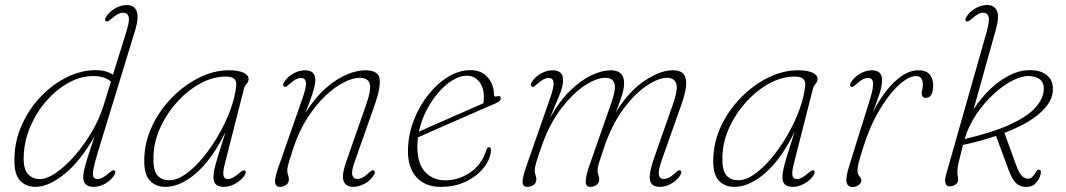

<svg xmlns="http://www.w3.org/2000/svg" viewBox="-20 -737 4248 765"><path d="M519 -618 368.5 -126Q355.5 -82.5 351.8 -60.5Q348 -38.5 352.8 -31Q357.5 -23.5 369 -23.5Q387.5 -23.5 414.5 -48Q421.5 -53.5 426.2 -56.8Q431 -60 435.5 -58Q444 -53.5 436 -40Q424.5 -21 401.5 -6.8Q378.5 7.5 353 7.5Q311.5 7.5 311.5 -31Q311.5 -43 315.5 -60.8Q319.5 -78.5 329.2 -109.8Q339 -141 357 -194.5Q300.5 -95 237.2 -43.8Q174 7.5 121 7.5Q83.5 7.5 59.5 -18Q35.5 -43.5 37.5 -107Q39 -178 67.8 -241.2Q96.5 -304.5 143.5 -353.2Q190.5 -402 247.2 -429.8Q304 -457.5 361.5 -457.5Q404 -457.5 430 -439L484 -612.5Q497 -654.5 492.5 -670.5Q488 -686.5 470.5 -686.5Q461 -686.5 450.2 -681Q439.5 -675.5 424 -662Q408.5 -649 403 -652Q394.5 -655.5 402.5 -669.5Q415 -690 438.5 -703.5Q462 -717 485.5 -717Q514.5 -717 524.2 -692.8Q534 -668.5 519 -618ZM74.5 -112.5Q72.5 -66 90.5 -44.8Q108.5 -23.5 138 -23.5Q167 -23.5 204 -49Q241 -74.5 278.2 -117.2Q315.5 -160 345.8 -211.8Q376 -263.5 392.5 -316L422 -412Q396.5 -434 350 -434Q301.5 -434 253.2 -407.2Q205 -380.5 165 -335Q125 -289.5 100.5 -231.8Q76 -174 74.5 -112.5Z M875.5 -83Q867.5 -51 870.5 -37.2Q873.5 -23.5 888.5 -23.5Q906.5 -23.5 934 -48Q949 -61 955 -58Q963 -53.5 955.5 -40Q944 -21 920.2 -6.8Q896.5 7.5 871.5 7.5Q852.5 7.5 841.5 -1.2Q830.5 -10 830.5 -31Q830.5 -44 834 -61.2Q837.5 -78.5 848 -113.2Q858.5 -148 879 -212Q826 -103.5 762.5 -48Q699 7.5 639 7.5Q599 7.5 575.8 -18.8Q552.5 -45 555 -107Q557 -174.5 587.2 -237.2Q617.5 -300 666.5 -349.5Q715.5 -399 774.2 -428Q833 -457 892.5 -457Q928.5 -457 949.5 -447.8Q970.5 -438.5 970.5 -423Q970.5 -412 962.5 -403Q954.5 -394 952 -383.5ZM591.5 -117Q589 -62 605.5 -40.5Q622 -19 654.5 -19Q684.5 -18.5 719.5 -43.2Q754.5 -68 788.5 -109Q822.5 -150 851.2 -200Q880 -250 898.8 -301.8Q917.5 -353.5 921.5 -398.5Q923.5 -432 879.5 -432Q830 -432 780.2 -405.5Q730.5 -379 688.8 -334Q647 -289 620.5 -232.8Q594 -176.5 591.5 -117Z M1112.5 -392Q1103.5 -396 1112 -409.5Q1125 -431 1148.8 -444Q1172.5 -457 1195 -457Q1236.5 -457 1236.5 -418.5Q1236.5 -407.5 1233.2 -392.8Q1230 -378 1221.5 -353.2Q1213 -328.5 1197 -287.5Q1236.5 -350 1279.8 -387.2Q1323 -424.5 1363.2 -440.8Q1403.5 -457 1434.5 -457Q1489 -457 1492.8 -421.2Q1496.5 -385.5 1472 -316L1394.5 -96.5Q1380 -57 1383.5 -40.5Q1387 -24 1403.5 -24Q1413 -24 1423.8 -29.2Q1434.5 -34.5 1449 -48Q1455.5 -54 1460 -57Q1464.5 -60 1469 -58Q1477 -54 1470 -40.5Q1458 -19 1434.2 -5.8Q1410.5 7.5 1387.5 7.5Q1358 7.5 1349.2 -15.2Q1340.5 -38 1359 -91.5L1438.5 -319Q1460.5 -381.5 1453 -404.2Q1445.5 -427 1413 -427Q1386 -427 1350.2 -409Q1314.5 -391 1277 -355.8Q1239.5 -320.5 1205.8 -268.5Q1172 -216.5 1149.5 -149Q1138.5 -115.5 1133 -97.5Q1127.5 -79.5 1126 -71.2Q1124.5 -63 1124.5 -57.5Q1124.5 -48.5 1127.8 -40Q1131 -31.5 1131 -21Q1131 -8 1120 -0.2Q1109 7.5 1095 7.5Q1078.5 7.5 1076 -9.2Q1073.5 -26 1089 -70L1186.5 -349Q1201.5 -392.5 1198.8 -409.5Q1196 -426.5 1179 -426.5Q1170 -426.5 1159 -421Q1148 -415.5 1133.5 -402Q1126.5 -396 1121.8 -392.8Q1117 -389.5 1112.5 -392Z M1936 -136.5Q1934 -103 1908.5 -70Q1883 -37 1838.8 -14.8Q1794.5 7.5 1735.5 7.5Q1673.5 7.5 1638.8 -31.5Q1604 -70.5 1605.5 -139.5Q1606.5 -199.5 1628.2 -256.5Q1650 -313.5 1685.8 -358.8Q1721.5 -404 1765.2 -430.8Q1809 -457.5 1854.5 -457.5Q1898.5 -457.5 1923.2 -428.8Q1948 -400 1948 -360Q1948 -349.5 1960.5 -353Q1975 -358 1975 -344Q1975 -334 1955.5 -325.5Q1925.5 -312.5 1880.5 -293Q1835.5 -273.5 1787.8 -252.5Q1740 -231.5 1701.2 -214.5Q1662.5 -197.5 1645 -189.5Q1643.5 -176 1643 -162.5Q1641 -89 1672.2 -53.8Q1703.5 -18.5 1755 -18.5Q1806 -18.5 1852.5 -49.2Q1899 -80 1918 -139.5Q1921 -150.5 1928 -150.5Q1936.5 -150.5 1936 -136.5ZM1840 -435.5Q1813 -435.5 1783.8 -417.8Q1754.5 -400 1727.2 -368.8Q1700 -337.5 1679.2 -297.2Q1658.5 -257 1649 -212.5Q1667.5 -220.5 1699 -234.5Q1730.5 -248.5 1767.8 -264.8Q1805 -281 1841.5 -297.2Q1878 -313.5 1906 -325.5Q1908 -335 1908 -352Q1908 -388.5 1889 -412Q1870 -435.5 1840 -435.5Z M2327 -73.5 2415 -325Q2435.5 -383 2428 -405Q2420.5 -427 2392 -427Q2356.5 -427 2309.2 -395.8Q2262 -364.5 2216 -304.5Q2170 -244.5 2139.5 -158.5Q2121 -106.5 2115.8 -87.2Q2110.5 -68 2110.5 -57Q2110.5 -47.5 2113.8 -39.8Q2117 -32 2117 -22.5Q2117 -8.5 2106.5 -0.5Q2096 7.5 2081 7.5Q2062.5 7.5 2062.2 -12.2Q2062 -32 2077.5 -75.5L2173 -349Q2188 -392 2185.5 -409.2Q2183 -426.5 2166 -426.5Q2157 -426.5 2145.8 -420.8Q2134.5 -415 2120 -402Q2114 -396.5 2108.8 -393Q2103.5 -389.5 2099 -392Q2090.5 -396 2098.5 -409.5Q2111.5 -431 2135.2 -444Q2159 -457 2181 -457Q2223.5 -457 2223.5 -418.5Q2223.5 -392 2209.2 -358.8Q2195 -325.5 2171.5 -267.5Q2209 -334.5 2252.2 -376.2Q2295.5 -418 2337.5 -437.5Q2379.5 -457 2412.5 -457Q2470 -457 2466.5 -400Q2465.5 -380 2457 -354Q2448.5 -328 2433.5 -289.5Q2485.5 -373.5 2548.2 -415.2Q2611 -457 2659.5 -457Q2695 -457 2706.2 -438.2Q2717.5 -419.5 2712.8 -388.2Q2708 -357 2694.5 -319L2619 -105.5Q2602.5 -60 2605 -42Q2607.5 -24 2625 -24Q2634 -24 2645 -29.2Q2656 -34.5 2670.5 -48Q2677 -54 2681.5 -57Q2686 -60 2690.5 -58Q2698.5 -54 2691.5 -40.5Q2680 -20.5 2656.8 -6.5Q2633.5 7.5 2609 7.5Q2574.5 7.5 2569.8 -20Q2565 -47.5 2584.5 -102.5L2662 -324Q2682 -381 2674.2 -404Q2666.5 -427 2638 -427Q2604.5 -427 2557.5 -396.2Q2510.5 -365.5 2463.5 -302.2Q2416.5 -239 2384 -141Q2370 -100 2365.5 -84.5Q2361 -69 2361 -59Q2361 -48 2364.2 -40.2Q2367.5 -32.5 2367.5 -22Q2367.5 -8.5 2357 -0.5Q2346.5 7.5 2331.5 7.5Q2312 7.5 2313.8 -16.5Q2315.5 -40.5 2327 -73.5Z M3142.5 -83Q3134.5 -51 3137.5 -37.2Q3140.5 -23.5 3155.5 -23.5Q3173.5 -23.5 3201 -48Q3216 -61 3222 -58Q3230 -53.5 3222.5 -40Q3211 -21 3187.2 -6.8Q3163.5 7.5 3138.5 7.5Q3119.5 7.5 3108.5 -1.2Q3097.5 -10 3097.5 -31Q3097.5 -44 3101 -61.2Q3104.5 -78.5 3115 -113.2Q3125.5 -148 3146 -212Q3093 -103.5 3029.5 -48Q2966 7.5 2906 7.5Q2866 7.5 2842.8 -18.8Q2819.5 -45 2822 -107Q2824 -174.5 2854.2 -237.2Q2884.5 -300 2933.5 -349.5Q2982.5 -399 3041.2 -428Q3100 -457 3159.5 -457Q3195.5 -457 3216.5 -447.8Q3237.5 -438.5 3237.5 -423Q3237.5 -412 3229.5 -403Q3221.5 -394 3219 -383.5ZM2858.5 -117Q2856 -62 2872.5 -40.5Q2889 -19 2921.5 -19Q2951.5 -18.5 2986.5 -43.2Q3021.5 -68 3055.5 -109Q3089.5 -150 3118.2 -200Q3147 -250 3165.8 -301.8Q3184.5 -353.5 3188.5 -398.5Q3190.5 -432 3146.5 -432Q3097 -432 3047.2 -405.5Q2997.5 -379 2955.8 -334Q2914 -289 2887.5 -232.8Q2861 -176.5 2858.5 -117Z M3371.5 -392Q3362.5 -396 3371 -409.5Q3383 -430 3406.8 -443.5Q3430.5 -457 3454 -457Q3494.5 -457 3494.5 -417.5Q3494.5 -393.5 3482.5 -358.2Q3470.5 -323 3457 -288Q3480.5 -335 3510.2 -373.5Q3540 -412 3573 -434.5Q3606 -457 3640 -457Q3669.5 -457 3683.8 -440.5Q3698 -424 3698 -397Q3698 -347 3668.5 -347Q3652.5 -347 3652.5 -365.5Q3652.5 -373 3654.8 -381Q3657 -389 3657 -400Q3657 -415 3651 -424.5Q3645 -434 3630 -434Q3600.5 -434 3561 -397.8Q3521.5 -361.5 3483.2 -297.2Q3445 -233 3419 -148.5Q3407 -111 3401.8 -90.8Q3396.5 -70.5 3396.5 -56.5Q3396.5 -44 3404.2 -35Q3412 -26 3412 -17.5Q3412 -7.5 3401.2 0.2Q3390.5 8 3377 8Q3357 8 3353 -10.8Q3349 -29.5 3364 -77.5L3447 -343.5Q3460.5 -388 3458.5 -407.2Q3456.5 -426.5 3438.5 -426.5Q3429 -426.5 3418 -421Q3407 -415.5 3392.5 -402Q3385.5 -396 3380.8 -392.8Q3376 -389.5 3371.5 -392Z M3910.5 -607.5Q3923.5 -653.5 3919 -670Q3914.5 -686.5 3897 -686.5Q3879 -686.5 3852 -662Q3836.5 -649 3831 -652Q3822 -655.5 3830.5 -669.5Q3841 -688 3864.2 -702.5Q3887.5 -717 3913.5 -717Q3941.5 -717 3952 -694.2Q3962.5 -671.5 3947 -616L3859 -301.5Q3888.5 -347 3927 -383.5Q3965.5 -420 4009 -440.2Q4052.5 -460.5 4097 -457Q4136 -454 4157.2 -431.8Q4178.5 -409.5 4174.5 -370.5Q4170 -327.5 4122.2 -285.2Q4074.5 -243 3982 -207.5L4028.5 -79.5Q4039 -50.5 4049 -39Q4059 -27.5 4071.5 -25.5Q4083 -23.5 4091.8 -31Q4100.5 -38.5 4106.5 -50Q4112.5 -62 4121 -61Q4129.5 -59 4126.5 -44Q4120.5 -19 4104.2 -4.5Q4088 10 4062 7.5Q4039.5 5 4025.5 -10.2Q4011.5 -25.5 3998.5 -60.5L3948.5 -195.5Q3889 -175 3817 -159.5Q3806.5 -119 3801.8 -98.8Q3797 -78.5 3795.8 -69.2Q3794.5 -60 3794.5 -52.5Q3794.5 -41 3796 -35Q3797.5 -29 3797.5 -20Q3797.5 -9 3787.2 -1.8Q3777 5.5 3763.5 5.5Q3750.5 5.5 3747 -7.2Q3743.5 -20 3749.5 -41ZM4088.5 -433.5Q4057.5 -437 4018.2 -418Q3979 -399 3940 -363.2Q3901 -327.5 3869.8 -281Q3838.5 -234.5 3823.5 -183Q3933.5 -209 4000.8 -239.2Q4068 -269.5 4100.2 -302.8Q4132.5 -336 4138 -371Q4146 -426.5 4088.5 -433.5Z"/></svg>

Font: Fraunces 9pt S050 Thin
Style: Italic
Weight: 100
Italic angle: -16°
Version: Version 1.000; ttfautohint (v1.8.3)